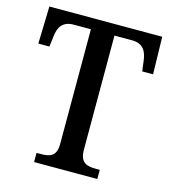

<svg xmlns="http://www.w3.org/2000/svg" viewBox="-107 -802 795 889"><g transform="rotate(15 290.5 -357.0)"><path d="M138 0H441V-44H420C379 -44 346 -53 346 -115V-662H430C486 -662 502 -626 507 -582L513 -535H565L561 -714H20L15 -535H68L74 -582C78 -626 95 -662 150 -662H233V-111C233 -52 200 -44 159 -44H138Z"/></g></svg>

Font: Noto Serif SemiCondensed Medium
Style: Regular
Weight: 500
Width: 4
Designer: Monotype Design Team
Foundry: Monotype Imaging Inc.
Version: Version 2.014